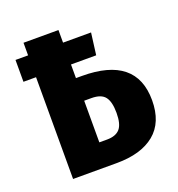

<svg xmlns="http://www.w3.org/2000/svg" viewBox="-103 -616 652 702"><g transform="rotate(-20 223.0 -265.0)"><path d="M434 -172Q434 -86 381.5 -43Q329 0 234 0H64V-396H15V-481H64V-530H200V-481H309L298 -396H200V-343H223Q434 -343 434 -172ZM296 -173Q296 -216 281 -235.5Q266 -255 228 -255H200V-93H230Q264 -93 280 -111Q296 -129 296 -173Z"/></g></svg>

Font: Fira Sans Extra Condensed SemiBold
Style: Regular
Weight: 600
Width: 1
Designer: Carrois Corporate & Edenspiekermann AG
Foundry: Carrois Corporate GbR & Edenspiekermann AG
Version: Version 4.203